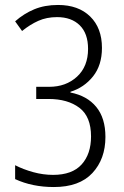

<svg xmlns="http://www.w3.org/2000/svg" viewBox="-20 -744 499 774"><path d="M391 -551Q391 -481 355 -436Q319 -391 264 -374V-371Q331 -358 368 -313Q405 -268 405 -192Q405 -103 352.5 -46.5Q300 10 197 10Q110 10 41 -22V-78Q74 -61 114 -50Q154 -39 194 -39Q271 -39 309 -81Q347 -123 347 -194Q347 -274 300 -309.5Q253 -345 176 -345H126V-394H178Q246 -394 290.5 -435Q335 -476 335 -547Q335 -609 301.5 -642Q268 -675 210 -675Q168 -675 134.5 -660Q101 -645 69 -619L41 -658Q76 -689 118 -706.5Q160 -724 214 -724Q296 -724 343.5 -677.5Q391 -631 391 -551Z"/></svg>

Font: Noto Sans Ethiopic Condensed Light
Style: Regular
Weight: 300
Width: 3
Designer: Monotype Design Team
Foundry: Monotype Imaging Inc.
Version: Version 2.102; ttfautohint (v1.8.4.7-5d5b)